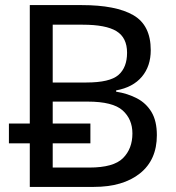

<svg xmlns="http://www.w3.org/2000/svg" viewBox="-20 -734 690 754"><path d="M97 0V-171H15V-249H97V-714H301Q435 -714 503.5 -674.5Q572 -635 572 -537Q572 -474 537 -432.5Q502 -391 436 -379V-374Q481 -367 517.5 -348Q554 -329 575 -294Q596 -259 596 -203Q596 -106 529.5 -53Q463 0 348 0ZM319 -410Q411 -410 445 -439.5Q479 -469 479 -527Q479 -586 437.5 -611.5Q396 -637 305 -637H187V-410ZM331 -76Q426 -76 463 -113Q500 -150 500 -210Q500 -266 461.5 -300.5Q423 -335 324 -335H187V-249H335V-171H187V-76Z"/></svg>

Font: TSCustom
Style: Regular
Weight: 400
Designer: Monotype Design Team
Foundry: Monotype Imaging Inc.
Version: Version 2.004; ttfautohint (v1.8.3) -l 8 -r 50 -G 200 -x 14 